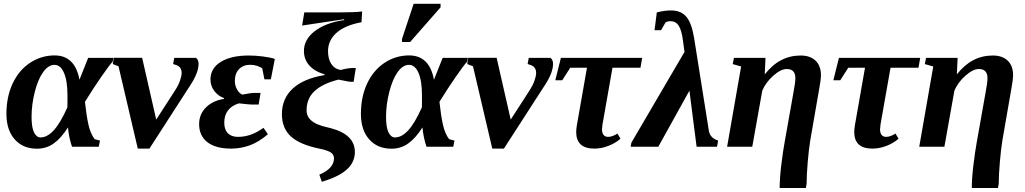

<svg xmlns="http://www.w3.org/2000/svg" viewBox="-20 -758 5298 992"><path d="M496.6 -31.7 490.2 0H352.1Q336.9 -42.5 331.1 -99.6Q295.4 -43.5 257.3 -16.6Q219.2 10.3 171.4 10.3Q98.6 10.3 55.9 -38.1Q13.2 -86.4 13.2 -169.4Q13.2 -257.8 45.4 -326.7Q77.6 -395.5 135.5 -433.6Q193.4 -471.7 262.2 -471.7Q367.2 -471.7 390.6 -346.2L435.5 -459H565.9L562 -439.5Q543.9 -419.9 503.2 -361.1Q462.4 -302.2 418.9 -231.9Q426.3 -162.1 436.8 -114.7Q447.3 -67.4 468.8 -39.1ZM328.6 -264.6Q328.6 -340.8 310.5 -381.8Q292.5 -422.9 261.7 -422.9Q230 -422.9 203.4 -386.2Q176.8 -349.6 159.9 -283.9Q143.1 -218.3 143.1 -154.3Q143.1 -99.1 156 -73.5Q168.9 -47.9 189 -47.9Q223.6 -47.9 257.3 -84.2Q291 -120.6 328.1 -203.1L328.6 -235.4Z M714.4 -459.5 787.1 -140.1 886.2 -293.5Q901.9 -317.9 910.2 -341.8Q918.5 -365.7 918.5 -381.3Q918.5 -394 914.3 -402.1Q910.2 -410.2 903.3 -415.5Q896.5 -420.9 874.5 -427.2L880.4 -459H993.2Q1005.9 -447.8 1005.9 -428.2Q1005.9 -383.3 965.3 -320.8L752 9.8H691.9L592.3 -415.5L562.5 -427.2L567.9 -459.5Z M1265.6 -471.2Q1299.3 -471.2 1338.1 -466.3Q1377 -461.4 1399.9 -453.6L1379.4 -348.1H1346.2L1335 -404.3Q1326.7 -411.6 1309.1 -417.5Q1291.5 -423.3 1272.5 -423.3Q1237.3 -423.3 1215.3 -401.1Q1193.4 -378.9 1193.4 -339.4Q1193.4 -315.9 1204.8 -295.7Q1216.3 -275.4 1232.4 -269Q1237.3 -270 1243.2 -271.2Q1249 -272.5 1265.4 -275.1Q1281.7 -277.8 1289.6 -277.8H1326.2L1316.4 -217.8H1281.2Q1268.6 -217.8 1214.4 -224.1Q1138.7 -200.2 1138.7 -124Q1138.7 -87.9 1157.5 -69.3Q1176.3 -50.8 1209.5 -50.8Q1277.8 -50.8 1341.3 -97.7L1364.3 -64.5Q1317.4 -24.4 1271 -7.3Q1224.6 9.8 1174.3 9.8Q1094.2 9.8 1051.5 -23.4Q1008.8 -56.6 1008.8 -116.7Q1008.8 -167.5 1043.7 -202.6Q1078.6 -237.8 1137.2 -247.1L1138.2 -250.5Q1105 -263.2 1086.2 -289.3Q1067.4 -315.4 1067.4 -347.2Q1067.4 -405.3 1120.6 -438.2Q1173.8 -471.2 1265.6 -471.2Z M1813.5 27.3Q1813.5 79.6 1772.5 117.2Q1731.4 154.8 1642.6 181.2L1629.9 144.5Q1705.6 112.3 1705.6 59.6Q1705.6 38.6 1686 27.8Q1666.5 17.1 1629.4 9.8Q1527.8 -11.2 1482.2 -53.7Q1436.5 -96.2 1436.5 -168.5Q1436.5 -248.5 1492.4 -300.3Q1548.3 -352.1 1656.7 -370.1L1657.7 -373.5Q1605 -389.2 1577.6 -420.4Q1550.3 -451.7 1550.3 -494.6Q1550.3 -554.2 1606.7 -597.4Q1663.1 -640.6 1757.8 -654.3L1758.3 -658.7L1541 -626L1552.2 -693.8H1719.7Q1813.5 -693.8 1851.1 -698.7L1847.7 -643.1Q1763.7 -627.9 1719.2 -588.9Q1674.8 -549.8 1674.8 -494.1Q1674.8 -453.1 1691.9 -427.2Q1709 -401.4 1740.2 -396.5Q1778.8 -406.7 1802.7 -406.7H1818.4L1807.1 -335.4H1791.5Q1785.2 -335.4 1764.6 -339.8L1729 -346.7Q1647 -326.2 1605.5 -287.6Q1564 -249 1564 -188Q1564 -164.6 1576.7 -147.7Q1589.4 -130.9 1613 -119.1Q1636.7 -107.4 1687.5 -96.2Q1813.5 -63.5 1813.5 27.3Z M2328.1 -31.7 2321.8 0H2183.6Q2168.5 -42.5 2162.6 -99.6Q2127 -43.5 2088.9 -16.6Q2050.8 10.3 2002.9 10.3Q1930.2 10.3 1887.5 -38.1Q1844.7 -86.4 1844.7 -169.4Q1844.7 -257.8 1877 -326.7Q1909.2 -395.5 1967 -433.6Q2024.9 -471.7 2093.8 -471.7Q2198.7 -471.7 2222.2 -346.2L2267.1 -459H2397.5L2393.6 -439.5Q2375.5 -419.9 2334.7 -361.1Q2293.9 -302.2 2250.5 -231.9Q2257.8 -162.1 2268.3 -114.7Q2278.8 -67.4 2300.3 -39.1ZM2160.2 -264.6Q2160.2 -340.8 2142.1 -381.8Q2124 -422.9 2093.3 -422.9Q2061.5 -422.9 2034.9 -386.2Q2008.3 -349.6 1991.5 -283.9Q1974.6 -218.3 1974.6 -154.3Q1974.6 -99.1 1987.5 -73.5Q2000.5 -47.9 2020.5 -47.9Q2055.2 -47.9 2088.9 -84.2Q2122.6 -120.6 2159.7 -203.1L2160.2 -235.4ZM2057.1 -541V-557.1L2117.2 -738.3H2256.3V-720.2L2099.1 -541Z M2545.9 -459.5 2618.7 -140.1 2717.8 -293.5Q2733.4 -317.9 2741.7 -341.8Q2750 -365.7 2750 -381.3Q2750 -394 2745.8 -402.1Q2741.7 -410.2 2734.9 -415.5Q2728 -420.9 2706.1 -427.2L2711.9 -459H2824.7Q2837.4 -447.8 2837.4 -428.2Q2837.4 -383.3 2796.9 -320.8L2583.5 9.8H2523.4L2423.8 -415.5L2394 -427.2L2399.4 -459.5Z M3050.8 9.8Q2957 9.8 2957 -76.2Q2957 -89.4 2960.4 -110.8L3012.7 -408.2H2926.3L2884.8 -343.3H2849.1L2877.9 -459H3297.9L3289.1 -408.2H3144.5L3092.8 -114.7L3090.3 -89.4Q3090.3 -70.8 3098.6 -60.8Q3106.9 -50.8 3121.6 -50.8Q3143.6 -50.8 3169.9 -67.9L3186 -41.5Q3159.7 -18.1 3123.3 -4.2Q3086.9 9.8 3050.8 9.8Z M3542 -289.6 3381.3 0H3238.3L3242.2 -21L3516.6 -489.7L3508.8 -546.9Q3502.4 -599.1 3487.5 -623.8Q3472.7 -648.4 3444.3 -648.4Q3429.7 -648.4 3418.9 -642.6L3395.5 -602.1H3361.8L3373.5 -693.8Q3412.1 -704.1 3446.8 -704.1Q3498 -704.1 3525.9 -671.6Q3553.7 -639.2 3566.4 -560.5L3642.6 -81.5Q3648.9 -44.9 3690.4 -31.7L3684.6 0H3579.1Z M4116.7 -471.2Q4166 -471.2 4193.8 -444.6Q4221.7 -418 4221.7 -368.2Q4221.7 -350.1 4213.4 -303.7L4166.5 -33.7Q4158.7 13.7 4153.1 80.6Q4147.5 147.5 4147.5 191.4L4143.6 213.4H4008.3Q4008.3 163.6 4016.8 93Q4025.4 22.5 4034.7 -27.8L4079.1 -277.8Q4089.4 -331.5 4089.4 -354Q4089.4 -401.4 4044.9 -401.4Q4014.2 -401.4 3975.6 -367.2Q3937 -333 3918.5 -290L3866.7 0H3736.8L3809.1 -414.6L3765.6 -426.8L3772 -459H3935.1L3931.2 -373.5Q4006.8 -471.2 4116.7 -471.2Z M4487.3 9.8Q4393.6 9.8 4393.6 -76.2Q4393.6 -89.4 4397 -110.8L4449.2 -408.2H4362.8L4321.3 -343.3H4285.6L4314.5 -459H4734.4L4725.6 -408.2H4581.1L4529.3 -114.7L4526.9 -89.4Q4526.9 -70.8 4535.2 -60.8Q4543.5 -50.8 4558.1 -50.8Q4580.1 -50.8 4606.4 -67.9L4622.6 -41.5Q4596.2 -18.1 4559.8 -4.2Q4523.4 9.8 4487.3 9.8Z M5109.4 -471.2Q5158.7 -471.2 5186.5 -444.6Q5214.4 -418 5214.4 -368.2Q5214.4 -350.1 5206.1 -303.7L5159.2 -33.7Q5151.4 13.7 5145.8 80.6Q5140.1 147.5 5140.1 191.4L5136.2 213.4H5001Q5001 163.6 5009.5 93Q5018.1 22.5 5027.3 -27.8L5071.8 -277.8Q5082 -331.5 5082 -354Q5082 -401.4 5037.6 -401.4Q5006.8 -401.4 4968.3 -367.2Q4929.7 -333 4911.1 -290L4859.4 0H4729.5L4801.8 -414.6L4758.3 -426.8L4764.6 -459H4927.7L4923.8 -373.5Q4999.5 -471.2 5109.4 -471.2Z"/></svg>

Font: Tinos
Style: Bold Italic
Weight: 700
Italic angle: -16.333°
Designer: Steve Matteson
Foundry: Monotype Imaging Inc.
Version: Version 1.23